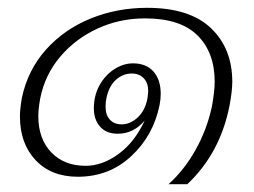

<svg xmlns="http://www.w3.org/2000/svg" viewBox="-20 -442 649 491"><path d="M522 -170Q529 -209 529 -233Q529 -308 485 -351.5Q441 -395 351 -395Q286 -395 229.5 -369Q173 -343 134 -297Q95 -251 83 -191Q78 -164 78 -145Q78 -87 111 -52.5Q144 -18 199 -18Q242 -18 283.5 -48.5Q325 -79 350 -134Q322 -100 281 -100Q252 -100 236 -118Q220 -136 220 -165Q220 -197 234 -223Q248 -249 271.5 -264.5Q295 -280 320 -280Q354 -280 372.5 -259Q391 -238 391 -202Q391 -188 388 -173Q372 -95 315.5 -42.5Q259 10 179 10Q111 10 71 -32.5Q31 -75 31 -144Q31 -164 36 -192Q51 -263 97.5 -315Q144 -367 211.5 -394.5Q279 -422 356 -422Q465 -422 519.5 -370Q574 -318 574 -233Q574 -209 567 -172Q543 -50 459 29H411Q451 -7 480 -58.5Q509 -110 522 -170ZM357 -190Q359 -204 359 -209Q359 -230 347.5 -242Q336 -254 317 -254Q294 -254 276 -237.5Q258 -221 252 -190Q250 -182 250 -169Q250 -148 261 -136Q272 -124 291 -124Q313 -124 332 -141.5Q351 -159 357 -190Z"/></svg>

Font: Trirong ExtraLight
Style: Italic
Weight: 275
Italic angle: -12°
Designer: Katatrad Team
Foundry: CadsonDemak
Version: Version 1.003